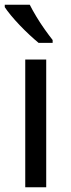

<svg xmlns="http://www.w3.org/2000/svg" viewBox="-21 -786 299 806"><path d="M173 0H85V-536H173ZM104 -766Q115 -744 131.5 -716.5Q148 -689 166.5 -663Q185 -637 200 -618V-606H141Q124 -620 103 -639.5Q82 -659 61.5 -680.5Q41 -702 24.5 -722Q8 -742 -1 -756V-766Z"/></svg>

Font: Noto Sans Georgian
Style: Regular
Weight: 400
Designer: Monotype Design Team, Akaki Razmadze
Foundry: Google LLC
Version: Version 2.002